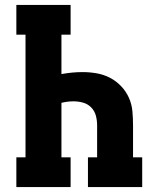

<svg xmlns="http://www.w3.org/2000/svg" viewBox="-20 -755 640 775"><path d="M46 0V-120H83V-615H46V-735H265V-615H228V-456Q250 -460 271 -462Q292 -464 314 -464Q342 -464 370.5 -459Q399 -454 424 -441Q449 -428 469 -407Q489 -386 500.5 -360Q512 -334 514.5 -305.5Q517 -277 517 -249V-120H554V0H335V-120H372V-249Q372 -269 367 -288Q362 -307 348.5 -321Q335 -335 316 -340.5Q297 -346 277 -346Q265 -346 253 -344.5Q241 -343 228 -340V-120H265V0Z"/></svg>

Font: Iosevka Curly Slab HvEx
Style: Regular
Weight: 900
Width: 7
Monospace: yes
Designer: Belleve Invis
Foundry: Belleve Invis
Version: Version 11.1.0; ttfautohint (v1.8.3)